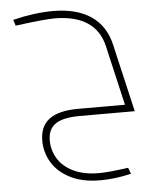

<svg xmlns="http://www.w3.org/2000/svg" viewBox="-56 -545 681 898"><g transform="rotate(-5 284.5 -96.0)"><path d="M159 102Q159 147 182.5 186.5Q206 226 255 250Q304 274 375 274Q421 274 513 261L524 290Q448 308 379 308Q296 308 238.5 279Q181 250 152.5 202.5Q124 155 124 100Q124 32 168.5 -1Q213 -34 304 -34H524L459 -315Q442 -389 384.5 -427Q327 -465 232 -465Q182 -465 47 -447L38 -475Q140 -500 226 -500Q336 -500 404 -454.5Q472 -409 493 -319L567 0H309Q230 0 194.5 24.5Q159 49 159 102Z"/></g></svg>

Font: Cairo ExtraLight
Style: Italic
Weight: 275
Italic angle: -13°
Designer: Mohamed Gaber, Accademia di Belle Arti di Urbino and others
Foundry: Kief Type Foundry, Accademia di Belle Arti di Urbino and others
Version: Version 3.011